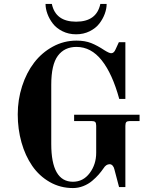

<svg xmlns="http://www.w3.org/2000/svg" viewBox="-20 -936 760 974"><path d="M70 -356Q70 -430 92 -498.5Q114 -567 153 -618Q192 -669 248 -699.5Q304 -730 368 -730Q411 -730 442.5 -717.5Q474 -705 510 -681Q534 -666 544 -666Q558 -666 566 -685L583 -722H616V-434H585Q550 -562 496 -630Q442 -698 368 -698Q307 -698 273.5 -653Q240 -608 240 -506V-206Q240 -14 350 -14Q402 -14 435 -58Q468 -102 468 -161V-298Q468 -312 463 -317Q458 -322 444 -322H356V-354H688V-322H640Q626 -322 621 -317Q616 -312 616 -298V13H584L560 -78Q558 -88 551.5 -95.5Q545 -103 536 -103Q518 -103 505 -82Q494 -66 480.5 -50.5Q467 -35 447.5 -18.5Q428 -2 402.5 8Q377 18 350 18Q286 18 232.5 -12.5Q179 -43 143.5 -94.5Q108 -146 89 -213.5Q70 -281 70 -356ZM211 -916H243Q262 -826 366 -826Q470 -826 489 -916H521Q521 -892 511.5 -866Q502 -840 484 -816.5Q466 -793 435 -777.5Q404 -762 366 -762Q328 -762 297 -777.5Q266 -793 248 -816.5Q230 -840 220.5 -866Q211 -892 211 -916Z"/></svg>

Font: Old Standard TT
Style: Bold
Weight: 700
Designer: Alexey Kryukov <alexios@thessalonica.org.ru>
Version: Version 2.2